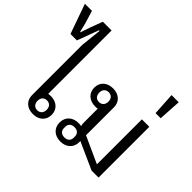

<svg xmlns="http://www.w3.org/2000/svg" viewBox="-241 -1155 1460 1460"><g transform="rotate(45 489.0 -424.5)"><path d="M246 12C309 12 352 -26 352 -85C352 -144 309 -182 246 -182C237 -182 228 -181 220 -180V-861H126L89 -762L62 -683H59L39 -762L9 -861H-67L18 -621H87L151 -794H158L140 -626V-85C140 -26 183 12 246 12ZM249 -32C219 -32 200 -53 200 -85C200 -117 219 -138 249 -138C279 -138 298 -117 298 -85C298 -53 279 -32 249 -32Z M541 12C604 12 647 -27 647 -87C647 -91 647 -95 646 -99L866 0H941V-546H861V-64H857L646 -160V-461C646 -520 603 -558 540 -558C477 -558 434 -520 434 -461C434 -402 477 -364 540 -364C549 -364 557 -364 566 -366V-221C566 -206 567 -193 570 -183C561 -185 551 -186 541 -186C478 -186 435 -147 435 -87C435 -27 478 12 541 12ZM541 -32C508 -32 489 -51 489 -79V-95C489 -123 508 -142 541 -142C574 -142 593 -123 593 -95V-79C593 -51 574 -32 541 -32ZM537 -408C507 -408 488 -429 488 -461C488 -493 507 -514 537 -514C567 -514 586 -493 586 -461C586 -429 567 -408 537 -408Z M890 -836 901 -653H956L967 -836Z"/></g></svg>

Font: IBM Plex Thai Looped
Style: Regular
Weight: 400
Designer: Mike Abbink, Paul van der Laan, Pieter van Rosmalen, Ben Mitchell, Mark Frömberg
Foundry: Bold Monday
Version: Version 1.0